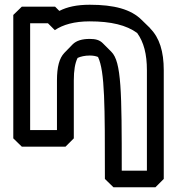

<svg xmlns="http://www.w3.org/2000/svg" viewBox="-20 -583 736 809"><path d="M599 136H493C493 -195 492 -323 449 -365L413 -401C399 -415 382 -419 358 -419C326 -419 302 -412 286 -396L251 -360C230 -338 220 -301 220 -244V-35H107V-485H182L211 -456C245 -479 293 -493 358 -493C448 -493 513 -477 558 -444C586 -405 599 -355 599 -287ZM635 206 670 171V-287C670 -366 652 -424 613 -463V-464L577 -499C532 -544 461 -563 358 -563C304 -563 263 -554 230 -537L212 -555H72L36 -520V0L72 35H256L291 0V-244C291 -286 296 -317 307 -339C320 -345 338 -349 358 -349C372 -349 383 -347 393 -343C422 -282 422 -140 422 171L458 206Z"/></svg>

Font: Hussar Press
Style: Bold
Weight: 700
Foundry: Cannot Into Space Fonts
Version: Version 1.43